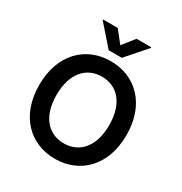

<svg xmlns="http://www.w3.org/2000/svg" viewBox="-216 -1108 1206 1274"><g transform="rotate(30 387.5 -470.5)"><path d="M315.3 -951H202.8V-946L337.4 -792.6H437.9L572.1 -946V-951H459.5L387.4 -860.1ZM721.6 -363.6C721.6 -598.7 578.1 -737.2 387.4 -737.2C196.4 -737.2 53.3 -598.7 53.3 -363.6C53.3 -128.9 196.4 9.9 387.4 9.9C578.1 9.9 721.6 -128.6 721.6 -363.6ZM589.1 -363.6C589.1 -198.2 506 -108.3 387.4 -108.3C269.2 -108.3 185.7 -198.2 185.7 -363.6C185.7 -529.1 269.2 -619 387.4 -619C506 -619 589.1 -529.1 589.1 -363.6Z"/></g></svg>

Font: TID UI Semi Bold
Style: Regular
Weight: 600
Designer: The TID Project Authors
Foundry: Bakken & Bæck
Version: Version 1.001;hotconv 1.0.109;makeotfexe 2.5.65596